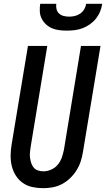

<svg xmlns="http://www.w3.org/2000/svg" viewBox="-20 -975 554 1003"><path d="M205 8Q176 8 148.5 2Q121 -4 99 -19.5Q77 -35 62.5 -58Q48 -81 41.5 -108Q35 -135 35.5 -164Q36 -193 41 -222L126 -735H227L140 -207Q138 -193 136.5 -178.5Q135 -164 137 -150Q139 -136 143.5 -122.5Q148 -109 156.5 -99Q165 -89 178.5 -84.5Q192 -80 207 -80Q227 -80 247.5 -89Q268 -98 282 -115Q296 -132 303 -152.5Q310 -173 314 -193L403 -735H505L413 -179Q409 -154 401 -130Q393 -106 379 -84Q365 -62 345.5 -43.5Q326 -25 303 -13Q280 -1 255 3.5Q230 8 205 8ZM329 -815Q309 -815 289 -817.5Q269 -820 251.5 -827.5Q234 -835 220 -848Q206 -861 197.5 -878Q189 -895 188 -915Q187 -935 190 -955H274Q272 -940 275.5 -926.5Q279 -913 289 -904Q299 -895 313 -891.5Q327 -888 341 -888Q356 -888 371 -891.5Q386 -895 399 -904Q412 -913 420 -926.5Q428 -940 430 -955H514Q511 -935 503 -915Q495 -895 481.5 -878Q468 -861 449.5 -848Q431 -835 411 -827.5Q391 -820 370 -817.5Q349 -815 329 -815Z"/></svg>

Font: Iosevka SS04 Semibold Oblique
Style: Regular
Weight: 600
Italic angle: -9°
Monospace: yes
Designer: Belleve Invis
Foundry: Belleve Invis
Version: Version 19.0.0; ttfautohint (v1.8.4)